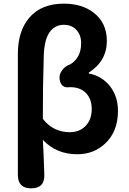

<svg xmlns="http://www.w3.org/2000/svg" viewBox="-20 -832 710 1053"><path d="M151 201Q78 201 78 127V-167V-536Q78 -660 139 -733Q205 -812 330 -812Q429 -812 493 -763Q566 -707 566 -608Q566 -497 467 -434V-429Q537 -416 582 -361Q627 -304 627 -224Q627 -111 557 -45Q494 14 404 14Q289 14 215 -65Q219 -1 223 122Q223 124 223 125Q226 201 151 201ZM363 -107Q414 -107 447 -139Q483 -174 483 -234Q483 -287 454 -319Q422 -354 365 -354Q364 -354 363 -354Q315 -346 307 -397Q303 -423 321 -447Q338 -470 365 -479Q425 -515 425 -595Q425 -643 396 -671Q370 -696 331 -696Q278 -696 249 -651Q222 -607 220 -525Q218 -467 216 -353Q215 -296 215 -180Q272 -107 363 -107Z"/></svg>

Font: GenSenRounded TW B
Style: Regular
Weight: 700
Version: Version 1.501;PS 1;hotconv 16.6.51;makeotf.lib2.5.65220